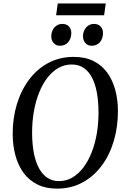

<svg xmlns="http://www.w3.org/2000/svg" viewBox="-20 -1082 728 1112"><path d="M310 10.5Q245 10.5 196.8 -13.5Q148.5 -37.5 117 -80.2Q85.5 -123 69.8 -180Q54 -237 53.5 -303Q53 -396.5 77.5 -477.8Q102 -559 148.5 -621Q195 -683 260.5 -717.8Q326 -752.5 407 -752.5Q473.5 -752.5 521.5 -728.5Q569.5 -704.5 600.8 -661.5Q632 -618.5 647.2 -562.5Q662.5 -506.5 663 -442Q663.5 -349 639.5 -267Q615.5 -185 569.2 -122.8Q523 -60.5 457.5 -25Q392 10.5 310 10.5ZM321.5 -33Q363 -33 398.5 -53.5Q434 -74 462.2 -111Q490.5 -148 510.5 -198.5Q530.5 -249 540.8 -309.5Q551 -370 550.5 -436Q550 -498 540.5 -548.2Q531 -598.5 512 -634.2Q493 -670 464 -689.2Q435 -708.5 395 -708.5Q354 -708.5 318.5 -688.5Q283 -668.5 254.8 -632Q226.5 -595.5 206.5 -545.5Q186.5 -495.5 176 -435.2Q165.5 -375 166 -308Q166.5 -246 176.2 -195.2Q186 -144.5 205.5 -108.2Q225 -72 254 -52.5Q283 -33 321.5 -33ZM326.5 -817Q305 -817 290.8 -832.8Q276.5 -848.5 277 -873Q277.5 -903 295.5 -923.2Q313.5 -943.5 340.5 -943.5Q366.5 -943.5 380 -928Q393.5 -912.5 393 -890Q392.5 -858 374.8 -837.5Q357 -817 326.5 -817ZM510.5 -817Q488.5 -817 474.5 -832.8Q460.5 -848.5 460.5 -873Q461.5 -903 479.2 -923.2Q497 -943.5 524 -943.5Q549.5 -943.5 563.2 -928Q577 -912.5 576.5 -890Q576.5 -858 558.5 -837.5Q540.5 -817 510.5 -817ZM314.5 -1062H592.5L583 -993.5H305Z"/></svg>

Font: Merriweather 60pt
Style: Italic
Weight: 400
Italic angle: -7.8°
Version: Version 2.101